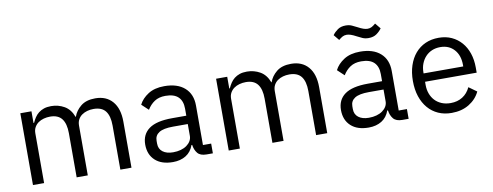

<svg xmlns="http://www.w3.org/2000/svg" viewBox="-62 -1038 3487 1359"><g transform="rotate(-10 1681.5 -358.0)"><path d="M85 0V-516H165V-432H169Q178 -452 189.5 -469.5Q201 -487 217.5 -500Q234 -513 256 -520.5Q278 -528 308 -528Q359 -528 402 -503.5Q445 -479 466 -423H468Q482 -465 520.5 -496.5Q559 -528 625 -528Q704 -528 748.5 -476.5Q793 -425 793 -331V0H713V-317Q713 -386 686 -421Q659 -456 600 -456Q576 -456 554.5 -450Q533 -444 516 -432Q499 -420 489 -401.5Q479 -383 479 -358V0H399V-317Q399 -386 372 -421Q345 -456 288 -456Q264 -456 242 -450Q220 -444 203 -432Q186 -420 175.5 -401.5Q165 -383 165 -358V0Z M1333 0Q1288 0 1268.5 -24Q1249 -48 1244 -84H1239Q1222 -36 1183 -12Q1144 12 1090 12Q1008 12 962.5 -30Q917 -72 917 -144Q917 -217 970.5 -256Q1024 -295 1137 -295H1239V-346Q1239 -401 1209 -430Q1179 -459 1117 -459Q1070 -459 1038.5 -438Q1007 -417 986 -382L938 -427Q959 -469 1005 -498.5Q1051 -528 1121 -528Q1215 -528 1267 -482Q1319 -436 1319 -354V-70H1378V0ZM1103 -56Q1133 -56 1158 -63Q1183 -70 1201 -83Q1219 -96 1229 -113Q1239 -130 1239 -150V-235H1133Q1064 -235 1032.5 -215Q1001 -195 1001 -157V-136Q1001 -98 1028.5 -77Q1056 -56 1103 -56Z M1492 0V-516H1572V-432H1576Q1585 -452 1596.5 -469.5Q1608 -487 1624.5 -500Q1641 -513 1663 -520.5Q1685 -528 1715 -528Q1766 -528 1809 -503.5Q1852 -479 1873 -423H1875Q1889 -465 1927.5 -496.5Q1966 -528 2032 -528Q2111 -528 2155.5 -476.5Q2200 -425 2200 -331V0H2120V-317Q2120 -386 2093 -421Q2066 -456 2007 -456Q1983 -456 1961.5 -450Q1940 -444 1923 -432Q1906 -420 1896 -401.5Q1886 -383 1886 -358V0H1806V-317Q1806 -386 1779 -421Q1752 -456 1695 -456Q1671 -456 1649 -450Q1627 -444 1610 -432Q1593 -420 1582.5 -401.5Q1572 -383 1572 -358V0Z M2740 0Q2695 0 2675.5 -24Q2656 -48 2651 -84H2646Q2629 -36 2590 -12Q2551 12 2497 12Q2415 12 2369.5 -30Q2324 -72 2324 -144Q2324 -217 2377.5 -256Q2431 -295 2544 -295H2646V-346Q2646 -401 2616 -430Q2586 -459 2524 -459Q2477 -459 2445.5 -438Q2414 -417 2393 -382L2345 -427Q2366 -469 2412 -498.5Q2458 -528 2528 -528Q2622 -528 2674 -482Q2726 -436 2726 -354V-70H2785V0ZM2510 -56Q2540 -56 2565 -63Q2590 -70 2608 -83Q2626 -96 2636 -113Q2646 -130 2646 -150V-235H2540Q2471 -235 2439.5 -215Q2408 -195 2408 -157V-136Q2408 -98 2435.5 -77Q2463 -56 2510 -56ZM2606 -612Q2580 -612 2561 -621Q2542 -630 2526 -638Q2502 -651 2485.5 -656.5Q2469 -662 2456 -662Q2439 -662 2426 -655Q2413 -648 2398 -635L2365 -675Q2379 -695 2402 -711.5Q2425 -728 2460 -728Q2486 -728 2505 -719Q2524 -710 2540 -702Q2564 -689 2580.5 -683.5Q2597 -678 2610 -678Q2627 -678 2640 -685Q2653 -692 2668 -705L2701 -665Q2687 -645 2664 -628.5Q2641 -612 2606 -612Z M3093 12Q3040 12 2997.5 -7Q2955 -26 2924.5 -61.5Q2894 -97 2877.5 -146.5Q2861 -196 2861 -258Q2861 -319 2877.5 -369Q2894 -419 2924.5 -454.5Q2955 -490 2997.5 -509Q3040 -528 3093 -528Q3145 -528 3186 -509Q3227 -490 3256 -456.5Q3285 -423 3300.5 -377Q3316 -331 3316 -276V-238H2945V-214Q2945 -181 2955.5 -152.5Q2966 -124 2985.5 -103Q3005 -82 3033.5 -70Q3062 -58 3098 -58Q3147 -58 3183.5 -81Q3220 -104 3240 -147L3297 -106Q3272 -53 3219 -20.5Q3166 12 3093 12ZM3093 -461Q3060 -461 3033 -449.5Q3006 -438 2986.5 -417Q2967 -396 2956 -367.5Q2945 -339 2945 -305V-298H3230V-309Q3230 -378 3192.5 -419.5Q3155 -461 3093 -461Z"/></g></svg>

Font: IBM Plex Sans Thai
Style: Regular
Weight: 400
Designer: Mike Abbink, Paul van der Laan, Pieter van Rosmalen, Ben Mitchell, Mark Frömberg
Foundry: Bold Monday
Version: Version 1.1